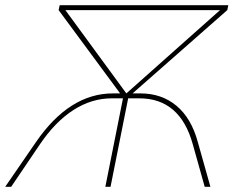

<svg xmlns="http://www.w3.org/2000/svg" viewBox="-42 -720 913 740"><path d="M834 -681 469 -360H499Q581 -360 638 -312.5Q695 -265 720 -174L769 0H747L701 -164Q652 -341 495 -341H452L384 0H364L432 -341H389Q311 -341 241 -296Q171 -251 112 -164L1 0H-22L97 -173Q226 -360 393 -360H421L184 -681L188 -700H838ZM806 -681H210L445 -360Z"/></svg>

Font: Montserrat Alternates Thin
Style: Italic
Weight: 250
Italic angle: -11.3°
Designer: Julieta Ulanovsky
Foundry: Julieta Ulanovsky
Version: Version 7.200